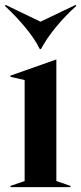

<svg xmlns="http://www.w3.org/2000/svg" viewBox="-29 -767 333 787"><path d="M14 -5 72 -25V-439L14 -452V-457L201 -523H202V-25L260 -5V0H14ZM281 -747 284 -743Q238 -702 200 -655.5Q162 -609 139 -566H134Q114 -607 76 -653Q38 -699 -9 -743L-6 -747L137 -678Z"/></svg>

Font: Nyght Serif Medium
Style: Regular
Weight: 500
Designer: Maksym Kobuzan
Version: Version 0.410